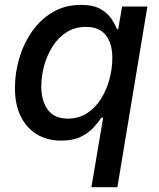

<svg xmlns="http://www.w3.org/2000/svg" viewBox="-20 -573 659 797"><path d="M467.3 204.1H359.4L408.2 -84.5H400.4Q387.7 -64.5 366.9 -42.2Q346.2 -20 314.2 -4.6Q282.2 10.7 234.4 10.7Q176.3 10.7 133.1 -15.4Q89.8 -41.5 65.9 -90.3Q42 -139.2 42 -207.5Q42 -271.5 60.5 -333Q79.1 -394.5 114.3 -444.1Q149.4 -493.7 200.2 -523.2Q251 -552.7 315.9 -552.7Q368.2 -552.7 398.4 -534.9Q428.7 -517.1 443.8 -493.2Q459 -469.2 465.8 -451.7H470.7L486.8 -545.9H591.8ZM261.2 -80.6Q307.1 -80.6 341.8 -103.3Q376.5 -126 399.7 -163.3Q422.9 -200.7 434.6 -245.1Q446.3 -289.6 446.3 -333Q446.3 -392.1 419.2 -426.8Q392.1 -461.4 336.4 -461.4Q291 -461.4 256.3 -439.2Q221.7 -417 198.5 -380.6Q175.3 -344.2 163.3 -300.5Q151.4 -256.8 151.4 -213.9Q151.4 -155.3 178.2 -117.9Q205.1 -80.6 261.2 -80.6Z"/></svg>

Font: Inter Medium
Style: Italic
Weight: 500
Italic angle: -9.3988°
Designer: Rasmus Andersson
Foundry: rsms
Version: Version 4.001;git-66647c0bb